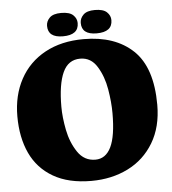

<svg xmlns="http://www.w3.org/2000/svg" viewBox="-53 -794 769 856"><g transform="rotate(-5 331.0 -366.0)"><path d="M321.8 -693.4Q321.8 -713.9 305.7 -729.2Q289.6 -744.6 252 -744.6Q216.3 -744.6 200.4 -728.8Q184.6 -712.9 184.6 -692.4Q184.6 -640.1 251.5 -640.1Q321.8 -640.1 321.8 -693.4ZM472.7 -693.4Q472.7 -713.9 456.5 -729.2Q440.4 -744.6 402.8 -744.6Q367.2 -744.6 351.3 -728.8Q335.4 -712.9 335.4 -692.4Q335.4 -640.1 402.3 -640.1Q472.7 -640.1 472.7 -693.4ZM643.6 -299.3Q643.6 -466.3 563 -543Q482.4 -619.6 341.3 -619.6Q241.7 -619.6 168.7 -579.8Q95.7 -540 56.6 -468Q17.6 -396 17.6 -302.2Q17.6 -207.5 50.5 -136.7Q83.5 -65.9 151.6 -26.4Q219.7 13.2 321.8 13.2Q413.1 13.2 486.1 -23.2Q559.1 -59.6 601.3 -130.1Q643.6 -200.7 643.6 -299.3ZM441.4 -279.8Q441.4 -176.8 417.7 -128.2Q394 -79.6 347.7 -79.6Q297.9 -79.6 268.6 -123Q239.3 -166.5 228 -223.6Q216.8 -280.8 216.8 -327.6Q216.8 -428.2 241 -481.2Q265.1 -534.2 318.8 -534.2Q367.2 -534.2 394.5 -489.5Q421.9 -444.8 431.6 -387Q441.4 -329.1 441.4 -279.8Z"/></g></svg>

Font: Neuton ExtraBold
Style: Regular
Weight: 800
Designer: Brian M Zick
Foundry: Brian M Zick
Version: Version 1.560